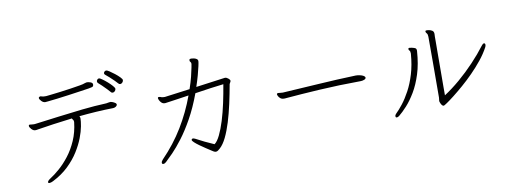

<svg xmlns="http://www.w3.org/2000/svg" viewBox="-64 -1123 4068 1531"><g transform="rotate(-10 1970.0 -357.5)"><path d="M928 -638Q919 -638 913 -646Q906 -655 888.5 -672Q871 -689 852.5 -706Q834 -723 823 -731Q815 -737 815 -744Q815 -752 821.5 -758Q828 -764 836 -764Q843 -764 861.5 -752Q880 -740 901.5 -723Q923 -706 938.5 -690Q954 -674 954 -666Q954 -656 946 -647Q938 -638 928 -638ZM857 -581Q847 -581 842 -589Q835 -598 818 -615.5Q801 -633 783 -650.5Q765 -668 754 -677Q748 -683 748 -690Q748 -698 754 -705Q760 -712 769 -712Q775 -712 793.5 -699Q812 -686 832.5 -668Q853 -650 868 -633Q883 -616 883 -608Q883 -598 875 -589.5Q867 -581 857 -581ZM661 -697Q663 -697 664.5 -697.5Q666 -698 669 -698Q681 -698 697.5 -692Q714 -686 714 -672Q714 -655 699 -652.5Q684 -650 673 -647Q646 -643 602 -636.5Q558 -630 508 -623Q458 -616 412.5 -610.5Q367 -605 337 -602Q331 -602 325.5 -601Q320 -600 315 -600Q298 -600 283.5 -615.5Q269 -631 269 -640Q269 -648 278 -651Q279 -651 280 -651.5Q281 -652 282 -652Q288 -652 295.5 -649Q303 -646 321 -646H330Q339 -647 371 -650.5Q403 -654 446.5 -659.5Q490 -665 533 -671.5Q576 -678 608 -683.5Q640 -689 647 -693ZM827 -511Q837 -510 852.5 -502.5Q868 -495 871 -487Q871 -486 871.5 -485Q872 -484 872 -483Q872 -474 862.5 -467Q853 -460 840 -459Q772 -458 701 -453.5Q630 -449 562 -442Q568 -436 568 -423Q568 -401 560.5 -360Q553 -319 533.5 -268Q514 -217 479.5 -162Q445 -107 392.5 -56.5Q340 -6 265 32Q247 41 235 41Q229 41 226 38Q225 37 225 33Q225 22 248 7Q283 -15 325 -51.5Q367 -88 406.5 -139Q446 -190 475 -256Q504 -322 513 -403V-406Q513 -417 507.5 -423Q502 -429 500 -435Q418 -425 346 -415Q274 -405 221 -396Q208 -393 197 -393Q181 -393 166.5 -409Q152 -425 152 -435Q152 -442 155.5 -443.5Q159 -445 161 -445Q165 -445 172 -443.5Q179 -442 191 -442Q195 -442 199.5 -442Q204 -442 209 -443Q297 -454 395 -467Q493 -480 594.5 -491Q696 -502 792 -506Q800 -507 808.5 -509Q817 -511 824 -511Z M1760 -542Q1771 -542 1784.5 -531Q1798 -520 1798 -512Q1798 -505 1793 -498Q1788 -491 1787 -487Q1773 -408 1756 -331Q1739 -254 1718.5 -187.5Q1698 -121 1673.5 -70.5Q1649 -20 1620 6Q1612 13 1603.5 19.5Q1595 26 1585 26Q1578 26 1567 20Q1565 19 1549 8.5Q1533 -2 1510 -17Q1487 -32 1464 -48.5Q1441 -65 1426 -79Q1411 -93 1411 -100Q1411 -103 1414 -106Q1416 -110 1423 -110Q1430 -110 1442 -104Q1471 -88 1510.5 -69Q1550 -50 1585 -35Q1608 -51 1630.5 -97Q1653 -143 1673 -207.5Q1693 -272 1709 -346.5Q1725 -421 1737 -494Q1697 -490 1634 -481Q1571 -472 1505 -462Q1464 -351 1416.5 -266Q1369 -181 1323 -120.5Q1277 -60 1239 -21Q1201 18 1179 38Q1167 49 1156 49Q1145 49 1145 38Q1145 27 1158 13Q1259 -91 1330 -208Q1401 -325 1448 -454Q1401 -447 1361 -441Q1321 -435 1295 -431.5Q1269 -428 1263 -427Q1259 -426 1256 -426Q1253 -426 1251 -426Q1236 -426 1225.5 -436Q1215 -446 1209.5 -457.5Q1204 -469 1204 -475Q1204 -482 1210 -483H1213Q1218 -483 1223.5 -481.5Q1229 -480 1233 -478Q1238 -476 1246 -475.5Q1254 -475 1261 -475L1465 -502Q1483 -554 1494 -598Q1505 -642 1510 -669.5Q1515 -697 1515 -698Q1515 -710 1509.5 -714.5Q1504 -719 1504 -727Q1504 -737 1510 -738.5Q1516 -740 1519 -740Q1528 -740 1540.5 -737.5Q1553 -735 1563 -728.5Q1573 -722 1573 -710Q1573 -701 1566.5 -671Q1560 -641 1548.5 -599Q1537 -557 1521 -510L1756 -542Z M2790 -379Q2802 -379 2818 -376Q2834 -373 2846.5 -367Q2859 -361 2862 -353Q2862 -352 2862.5 -351.5Q2863 -351 2863 -349Q2863 -339 2848.5 -333.5Q2834 -328 2821 -328Q2641 -327 2485 -317.5Q2329 -308 2213 -298Q2207 -297 2202.5 -297Q2198 -297 2193 -297Q2176 -297 2165 -306Q2154 -315 2149 -325.5Q2144 -336 2144 -340Q2144 -346 2149 -348Q2151 -349 2155 -349Q2162 -349 2171 -347.5Q2180 -346 2190 -346H2194Q2334 -354 2484.5 -364Q2635 -374 2787 -379Z M3409 -64Q3409 -71 3410.5 -77Q3412 -83 3412 -90Q3412 -162 3412.5 -238Q3413 -314 3413 -384Q3413 -454 3413 -506.5Q3413 -559 3413 -583Q3413 -603 3405 -611.5Q3397 -620 3397 -628V-629Q3397 -636 3409 -636Q3412 -636 3426 -634Q3440 -632 3452.5 -624Q3465 -616 3465 -596Q3465 -592 3464.5 -586.5Q3464 -581 3464 -574Q3464 -568 3464 -538.5Q3464 -509 3463.5 -464Q3463 -419 3463 -367Q3463 -315 3462.5 -263.5Q3462 -212 3462 -169Q3462 -126 3462 -100Q3524 -140 3589 -195.5Q3654 -251 3714 -314.5Q3774 -378 3820 -439Q3831 -454 3840 -454Q3850 -454 3850 -440Q3850 -432 3845 -422Q3819 -373 3780 -324.5Q3741 -276 3696.5 -231Q3652 -186 3608 -148Q3564 -110 3527 -81Q3490 -52 3466 -36Q3442 -20 3439 -20Q3430 -20 3423.5 -29Q3417 -38 3413 -48.5Q3409 -59 3409 -61ZM3304 -486Q3297 -382 3271.5 -302Q3246 -222 3211 -163.5Q3176 -105 3139.5 -65Q3103 -25 3073 -1Q3062 7 3054 7Q3044 7 3044 -4Q3044 -15 3054 -24Q3079 -48 3110 -87.5Q3141 -127 3171 -182.5Q3201 -238 3223 -310.5Q3245 -383 3252 -473V-477Q3252 -494 3245.5 -500Q3239 -506 3239 -513Q3239 -517 3240 -519Q3242 -522 3249 -522Q3257 -522 3267.5 -519.5Q3278 -517 3284 -515Q3294 -512 3299 -507.5Q3304 -503 3304 -492Z"/></g></svg>

Font: Moon Stars Kai T Light
Style: Regular
Weight: 300
Designer: GuiWonder
Version: Version 1.101